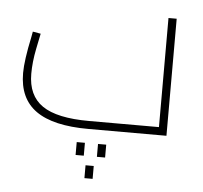

<svg xmlns="http://www.w3.org/2000/svg" viewBox="-51 -553 863 817"><g transform="rotate(5 380.5 -145.0)"><path d="M671 -500V0H337Q187 0 113.5 -52Q40 -104 40 -213Q40 -267 62 -370L66 -392L100 -386Q98 -377 86.5 -320Q75 -263 75 -213Q75 -120 137.5 -77Q200 -34 337 -34H636V-500ZM328 60V115H293V60ZM419 60V115H384V60ZM374 155V210H339V155Z"/></g></svg>

Font: Cairo ExtraLight
Style: Regular
Weight: 275
Designer: Mohamed Gaber, Accademia di Belle Arti di Urbino and others
Foundry: Kief Type Foundry, Accademia di Belle Arti di Urbino and others
Version: Version 3.011